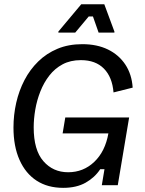

<svg xmlns="http://www.w3.org/2000/svg" viewBox="-20 -870 682 902"><path d="M276.7 12.5Q204.2 12.5 152.1 -21.2Q100 -55 71.7 -118.8Q43.3 -182.5 43.3 -270.8Q43.3 -330 56.2 -387.1Q69.2 -444.2 95 -493.8Q120.8 -543.3 159.6 -581.2Q198.3 -619.2 250 -640.8Q301.7 -662.5 366.7 -662.5Q435.8 -662.5 487.1 -637.5Q538.3 -612.5 568.8 -566.7Q599.2 -520.8 603.3 -458.3L513.3 -435.8Q507.5 -507.5 468.3 -547.5Q429.2 -587.5 360 -587.5Q310.8 -587.5 274.2 -567.9Q237.5 -548.3 211.7 -515Q185.8 -481.7 169.6 -440.4Q153.3 -399.2 145.8 -355.4Q138.3 -311.7 138.3 -271.7Q138.3 -165 183.8 -112.9Q229.2 -60.8 300 -60.8Q371.7 -60.8 422.9 -109.6Q474.2 -158.3 489.2 -243.3H274.2L286.7 -318.3H586.7L533.3 0H458.3L470.8 -75H450.8Q425 -35.8 382.1 -11.7Q339.2 12.5 276.7 12.5ZM254.2 -716.7V-721.7L361.7 -850H470L517.5 -721.7V-716.7H443.3L416.7 -792.5H396.7L333.3 -716.7Z"/></svg>

Font: Familjen Grotesk
Style: Italic
Weight: 400
Italic angle: -9.46201°
Designer: Anders Wikstroem, Jonas Baeckman, Matilda Gysing, Kristian Moeller
Foundry: Familjen STHLM AB
Version: Version 2.000